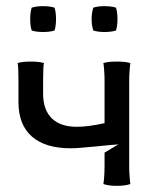

<svg xmlns="http://www.w3.org/2000/svg" viewBox="-20 -602 500 624"><path d="M319.8 -498Q297.9 -498 283.2 -502.9Q277.8 -519 277.8 -540Q277.8 -561 283.2 -577.1Q297.9 -582 319.8 -582Q342.3 -582 356.9 -577.1Q361.8 -562.5 361.8 -540Q361.8 -517.6 356.9 -502.9Q342.3 -498 319.8 -498ZM83 -502.9Q78.1 -517.6 78.1 -540Q78.1 -562.5 83 -577.1Q97.7 -582 120.1 -582Q142.6 -582 157.2 -577.1Q162.1 -562.5 162.1 -540Q162.1 -517.6 157.2 -502.9Q142.6 -498 120.1 -498Q97.7 -498 83 -502.9ZM40 -270V-341.8Q40 -388.2 37.1 -397Q51.8 -401.9 80.1 -401.9Q108.4 -401.9 123 -397Q120.1 -388.2 120.1 -341.8V-297.9Q120.1 -245.1 148.2 -217.5Q176.3 -189.9 230 -189.9Q266.6 -189.9 319.8 -201.7V-341.8Q319.8 -355.5 318.4 -375Q316.9 -394.5 315.9 -397Q330.6 -401.9 359.9 -401.9Q389.2 -401.9 403.8 -397Q402.8 -394.5 401.4 -375Q399.9 -355.5 399.9 -341.8V-58.1Q399.9 -44.4 401.4 -25.4Q402.8 -6.3 403.8 -3.9Q386.2 2 359.9 2Q333.5 2 315.9 -3.9Q316.9 -6.3 318.4 -25.4Q319.8 -44.4 319.8 -58.1V-106L364.7 -132.8Q342.8 -131.3 287.4 -125.7Q231.9 -120.1 210 -120.1Q127 -120.1 83.5 -158.4Q40 -196.8 40 -270Z"/></svg>

Font: Nikodecs
Style: Medium
Weight: 500
Version: Version 0.29